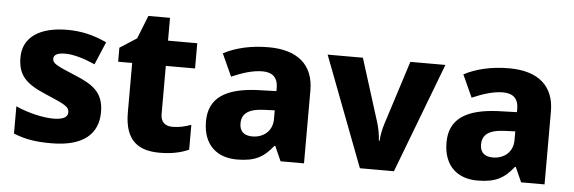

<svg xmlns="http://www.w3.org/2000/svg" viewBox="-46 -804 2857 955"><g transform="rotate(5 1383.0 -326.5)"><path d="M467 -166C467 -263 414 -300 320 -338C226 -377 207 -387 207 -410C207 -430 227 -440 265 -440C306 -440 360 -424 414 -400L462 -514C395 -545 335 -559 265 -559C131 -559 44 -506 44 -402C44 -310 89 -271 187 -230C287 -188 305 -177 305 -151C305 -127 284 -113 233 -113C185 -113 109 -129 45 -158V-22C104 2 156 10 234 10C394 10 467 -57 467 -166Z M827 -124C791 -124 768 -143 768 -182V-423H914V-549H768V-663H660L614 -547L530 -493V-423H600V-176C600 -31 673 10 775 10C839 10 884 -2 920 -18V-142C889 -131 861 -124 827 -124Z M1270 -560C1182 -560 1105 -542 1045 -510L1096 -398C1149 -421 1201 -438 1250 -438C1298 -438 1327 -415 1327 -362V-346L1233 -343C1074 -336 991 -283 991 -166C991 -46 1063 10 1160 10C1251 10 1294 -15 1341 -74H1345L1378 0H1495V-364C1495 -493 1413 -560 1270 -560ZM1276 -248 1327 -250V-206C1327 -147 1283 -111 1227 -111C1189 -111 1163 -128 1163 -170C1163 -217 1192 -245 1276 -248Z M1774 0H1944L2153 -549H1978L1876 -230C1868 -205 1861 -173 1860 -145H1856C1855 -172 1848 -208 1841 -231L1741 -549H1565Z M2471 -560C2383 -560 2306 -542 2246 -510L2297 -398C2350 -421 2402 -438 2451 -438C2499 -438 2528 -415 2528 -362V-346L2434 -343C2275 -336 2192 -283 2192 -166C2192 -46 2264 10 2361 10C2452 10 2495 -15 2542 -74H2546L2579 0H2696V-364C2696 -493 2614 -560 2471 -560ZM2477 -248 2528 -250V-206C2528 -147 2484 -111 2428 -111C2390 -111 2364 -128 2364 -170C2364 -217 2393 -245 2477 -248Z"/></g></svg>

Font: Noto Sans Gurmukhi ExtraBold
Style: Regular
Weight: 800
Designer: Jelle Bosma - Monotype Design Team
Foundry: Monotype Imaging Inc.
Version: Version 2.004